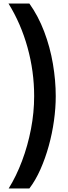

<svg xmlns="http://www.w3.org/2000/svg" viewBox="-20 -872 382 1085"><path d="M295 -329Q295 -262 285 -190Q275 -118 255.5 -47.5Q236 23 208.5 85Q181 147 146 193H29Q72 124 104.5 37.5Q137 -49 155 -142.5Q173 -236 173 -329Q173 -469 135.5 -604Q98 -739 28 -852H146Q196 -782 229.5 -694Q263 -606 279 -511.5Q295 -417 295 -329Z"/></svg>

Font: Noto Sans Tamil UI ExtraCondensed
Style: Bold
Weight: 700
Width: 2
Designer: Jelle Bosma - Monotype Design Team
Foundry: Monotype Imaging Inc.
Version: Version 2.004; ttfautohint (v1.8.4.7-5d5b)